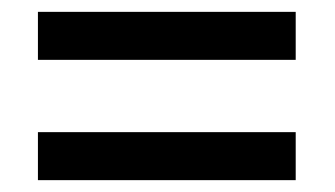

<svg xmlns="http://www.w3.org/2000/svg" viewBox="-20 -514 565 324"><path d="M44 -413V-494H479V-413ZM44 -210V-291H479V-210Z"/></svg>

Font: Noto Sans Thai SemCond Med
Style: Regular
Weight: 500
Width: 4
Designer: Monotype Design Team
Foundry: Monotype Imaging Inc.
Version: Version 2.002; ttfautohint (v1.8.4.7-5d5b)